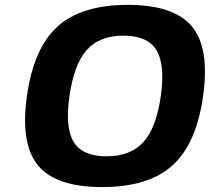

<svg xmlns="http://www.w3.org/2000/svg" viewBox="-20 -740 853 780"><path d="M213.9 -632.3Q311 -720.2 499 -720.2Q687 -720.2 759.8 -632.3Q832.5 -544.4 805.2 -350.1Q777.8 -155.8 680.4 -67.9Q583 20 395 20Q207 20 134.5 -67.9Q62 -155.8 89.4 -350.1Q116.7 -544.4 213.9 -632.3ZM481.4 -595.2Q384.3 -595.2 332.5 -537.1Q280.8 -479 262.2 -350.1Q243.7 -221.2 279.5 -163.1Q315.4 -105 412.6 -105Q510.3 -105 562.7 -163.1Q615.2 -221.2 633.3 -350.1Q651.4 -478.5 615.2 -536.9Q579.1 -595.2 481.4 -595.2Z"/></svg>

Font: Fivo Sans
Style: Italic
Weight: 700
Designer: Alexander Slobzheninov
Foundry: Alexander Slobzheninov
Version: 1.0